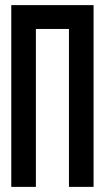

<svg xmlns="http://www.w3.org/2000/svg" viewBox="-20 -731 410 749"><path d="M345 -711V-2H249V-618H120V-2H24V-711Z"/></svg>

Font: Fundamental  Brigade Condensed
Style: Regular
Weight: 400
Width: 3
Designer: Peter Wiegel, original typeface by Carl Albert Fahrenwaldt 1901
Foundry: Peter Wiegel
Version: Version 0.000 2012 initial release